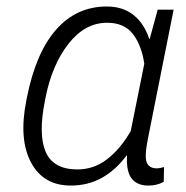

<svg xmlns="http://www.w3.org/2000/svg" viewBox="-20 -558 569 588"><path d="M511.7 -528.3 433.1 -133.8Q421.9 -78.6 429.4 -60.5Q437 -42.5 459.5 -42.5Q464.8 -42.5 470.5 -43.5Q476.1 -44.4 482.4 -46.4L481.4 -1Q469.2 5.4 458 7.8Q446.8 10.3 434.1 10.3Q399.9 10.3 383.1 -11.5Q366.2 -33.2 369.1 -81.5L367.7 -82Q334.5 -37.1 292 -13.4Q249.5 10.3 196.8 10.3Q112.8 10.3 75 -60.5Q37.1 -131.3 60.5 -249.5L62.5 -259.8Q89.8 -397 152.1 -467.5Q214.4 -538.1 307.1 -538.1Q356 -538.1 388.7 -512.2Q421.4 -486.3 437 -439H438.5L462.9 -528.3ZM117.7 -249.5Q96.7 -146 120.1 -92.5Q143.6 -39.1 217.3 -39.1Q267.1 -39.1 307.9 -70.3Q348.6 -101.6 380.4 -156.7L421.9 -362.8Q413.6 -419.4 387 -453.9Q360.4 -488.3 308.1 -488.3Q240.2 -488.3 189.9 -424.1Q139.6 -359.9 119.6 -259.8Z"/></svg>

Font: Franko
Style: Light Italic
Weight: 300
Designer: Google
Version: Version 1.200310; 2013